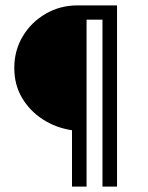

<svg xmlns="http://www.w3.org/2000/svg" viewBox="-20 -692 547 712"><path d="M247 0V-209Q187 -218 138.5 -249.5Q90 -281 61.5 -329.5Q33 -378 33 -440Q33 -505 64.5 -557.5Q96 -610 149.5 -641Q203 -672 267 -672H414V0H360V-619H301V0Z"/></svg>

Font: Teachers SemiBold
Style: Regular
Weight: 600
Version: Version 1.001